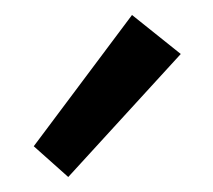

<svg xmlns="http://www.w3.org/2000/svg" viewBox="-20 -792 284 256"><path d="M25 -597 156 -772 221 -720 71 -556Z"/></svg>

Font: Bellota
Style: Bold
Weight: 700
Designer: Kemie Guaida
Foundry: Kemie Guaida
Version: Version 4.001